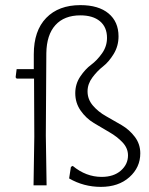

<svg xmlns="http://www.w3.org/2000/svg" viewBox="-20 -724 582 750"><path d="M294 -704Q365 -704 404 -671.5Q443 -639 443 -582Q443 -544 424 -513Q405 -482 382.5 -464.5Q360 -447 341 -421.5Q322 -396 322 -367Q322 -336 343 -311.5Q364 -287 394.5 -270Q425 -253 455.5 -235Q486 -217 507 -189Q528 -161 528 -125Q528 -70 485.5 -32Q443 6 374 6Q307 6 250 -27L257 -72L264 -76Q316 -33 377 -33Q424 -33 452 -57.5Q480 -82 480 -117Q480 -145 459 -167.5Q438 -190 407.5 -207.5Q377 -225 346.5 -243.5Q316 -262 295 -292Q274 -322 274 -360Q274 -396 293.5 -425Q313 -454 336 -471Q359 -488 378.5 -515.5Q398 -543 398 -576Q398 -618 370.5 -641Q343 -664 294 -664Q231 -664 196.5 -626Q162 -588 161 -516L159 -195L162 0H111L114 -190L113 -417H45L41 -422L45 -454H112V-512Q112 -604 160.5 -654Q209 -704 294 -704Z"/></svg>

Font: Alegreya Sans SC Light
Style: Regular
Weight: 300
Designer: Juan Pablo del Peral
Foundry: Huerta Tipografica
Version: Version 2.007